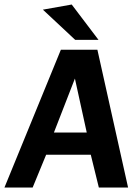

<svg xmlns="http://www.w3.org/2000/svg" viewBox="-45 -833 618 853"><path d="M-25.2 0 225.4 -612H387.7L524 0H394.1L358.3 -145.6H160L100.1 0ZM194.5 -244.1H340.4L287.8 -484ZM289.1 -655.9 145.5 -790.1 273.6 -812.9 392.6 -655.9Z"/></svg>

Font: Ancizar Sans Thin
Style: Italic
Weight: 100
Italic angle: -4°
Designer: Cesar Puertas, Viviana Monsalve, Julian Moncada, Julian Prieto, Jose Castro, Mariel Hernandez, Felipe Aragon, Sara Alarc
Version: Version 8.100